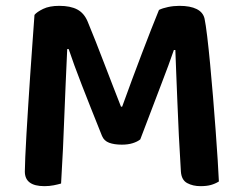

<svg xmlns="http://www.w3.org/2000/svg" viewBox="-20 -630 829 657"><path d="M460 -153Q450 -145 434 -140Q418 -135 397 -135Q371 -135 353.5 -141.5Q336 -148 329 -165Q288 -267 260 -339Q232 -411 215 -462H210Q207 -395 204.5 -339Q202 -283 200 -229.5Q198 -176 195.5 -121Q193 -66 189 -2Q179 1 164 4Q149 7 132 7Q65 7 65 -43Q65 -59 66.5 -92.5Q68 -126 70.5 -170.5Q73 -215 76.5 -268Q80 -321 83.5 -375Q87 -429 91 -481.5Q95 -534 98 -579Q106 -589 127.5 -599.5Q149 -610 183 -610Q221 -610 244.5 -597.5Q268 -585 280 -556Q293 -525 307.5 -488Q322 -451 337 -412Q352 -373 366.5 -335.5Q381 -298 394 -265H398Q432 -359 465.5 -447Q499 -535 524 -596Q536 -602 555 -606Q574 -610 594 -610Q631 -610 653 -599Q675 -588 680 -566Q684 -547 689 -505.5Q694 -464 699 -411Q704 -358 709 -298Q714 -238 718 -182.5Q722 -127 725 -81Q728 -35 729 -9Q716 -1 701.5 3Q687 7 666 7Q640 7 620.5 -3.5Q601 -14 599 -43Q595 -106 592 -166.5Q589 -227 587 -281Q585 -335 583 -380.5Q581 -426 580 -459H575Q559 -412 531 -339.5Q503 -267 460 -153Z"/></svg>

Font: Baloo Da 2 SemiBold
Style: Regular
Weight: 600
Designer: Noopur Datye, Sulekha Rajkumar and Ek Type
Foundry: Ek Type
Version: Version 1.640;hotconv 1.0.111;makeotfexe 2.5.65597; ttfautoh